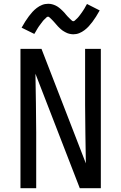

<svg xmlns="http://www.w3.org/2000/svg" viewBox="-20 -993 640 1013"><path d="M88 0V-735H199L433 -131Q432 -209 430.5 -286.5Q429 -364 429 -441V-735H512V0H401L167 -604Q168 -526 169.5 -448.5Q171 -371 171 -294V0ZM366 -812Q361 -812 355.5 -813Q350 -814 345 -815Q340 -816 335.5 -818Q331 -820 326 -822.5Q321 -825 317 -827.5Q313 -830 308.5 -833Q304 -836 300 -840Q296 -844 292 -847.5Q288 -851 284.5 -855Q281 -859 278 -862.5Q275 -866 271.5 -870Q268 -874 264 -878.5Q260 -883 256 -887Q252 -891 249 -894Q246 -897 241.5 -901Q237 -905 234 -905Q229 -905 226 -902Q223 -899 219 -895Q215 -891 212 -888.5Q209 -886 207 -883Q205 -880 202.5 -877Q200 -874 197.5 -870.5Q195 -867 192 -863Q189 -859 186 -855Q183 -851 180 -846Q177 -841 174 -836Q171 -831 168 -825.5Q165 -820 161 -814L94 -847Q104 -865 113.5 -880Q123 -895 132.5 -907.5Q142 -920 151.5 -930.5Q161 -941 174 -951Q187 -961 202 -967Q217 -973 234 -973Q239 -973 244.5 -972.5Q250 -972 255 -970.5Q260 -969 264.5 -967.5Q269 -966 274 -963.5Q279 -961 283 -958.5Q287 -956 291.5 -952.5Q296 -949 300 -945.5Q304 -942 308 -938Q312 -934 315.5 -930.5Q319 -927 322 -923.5Q325 -920 328.5 -915.5Q332 -911 336 -907Q340 -903 344 -899Q348 -895 351 -892Q354 -889 358.5 -885Q363 -881 366 -881Q371 -881 374 -884Q377 -887 381 -890.5Q385 -894 388 -897Q391 -900 393 -902.5Q395 -905 397.5 -908Q400 -911 402.5 -914.5Q405 -918 408 -922Q411 -926 414 -930.5Q417 -935 420 -939.5Q423 -944 426 -949Q429 -954 432 -960Q435 -966 439 -972L506 -938Q496 -920 486.5 -905Q477 -890 467.5 -877.5Q458 -865 448.5 -854.5Q439 -844 426 -834Q413 -824 398 -818Q383 -812 366 -812Z"/></svg>

Font: R Plex Mono
Style: Regular
Weight: 400
Monospace: yes
Designer: Belleve Invis
Foundry: Belleve Invis
Version: Version 31.8.0